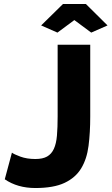

<svg xmlns="http://www.w3.org/2000/svg" viewBox="-20 -935 561 966"><path d="M187 -807 297 -915H412L521 -807L439 -771L354 -834L269 -771ZM40 -167Q50 -159 82.5 -147Q115 -135 158 -135Q195 -135 217 -147.5Q239 -160 251 -186Q263 -212 266.5 -252.5Q270 -293 270 -349V-710H434V-349Q434 -268 425.5 -201.5Q417 -135 388.5 -88Q360 -41 305 -15Q250 11 158 11Q68 11 4 -33Z"/></svg>

Font: Boldmen
Style: Bold
Weight: 700
Designer: Matt McInerney, Pablo Impallari, Rodrigo Fuenzalida
Foundry: LIVING CONCEPT
Version: Version 1.000